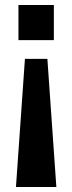

<svg xmlns="http://www.w3.org/2000/svg" viewBox="-20 -550 290 770"><path d="M206 200H44L80 -314H170ZM196 -389H54V-530H196Z"/></svg>

Font: Tanohe Sans SemiBold
Style: Regular
Weight: 600
Designer: Village Type and Design LLC & Cristiano Sobral
Foundry: Cooper Hewitt Smithsonian Design Museum
Version: Version 1.00;September 29, 2021;FontCreator 13.0.0.2655 64-b